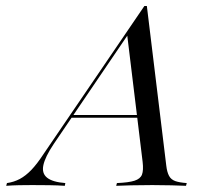

<svg xmlns="http://www.w3.org/2000/svg" viewBox="-79 -601 664 621"><path d="M-58.9 0 -56.5 -8.9Q-33.9 -12.1 -14.9 -22.2Q4 -32.3 22.6 -51.6Q41.1 -71 62.1 -103.2L387.9 -581.5H396L458.9 -64.5Q461.3 -44.4 467.7 -32.3Q474.2 -20.2 487.9 -15.3Q501.6 -10.5 525 -8.9L522.6 0Q504.8 -0.8 475.8 -1.6Q446.8 -2.4 413.7 -2.4Q375 -2.4 344.8 -1.6Q314.5 -0.8 296.8 0L299.2 -8.9Q337.1 -10.5 356 -16.5Q375 -22.6 380.2 -36.3Q385.5 -50 382.3 -77.4L332.3 -488.7L343.5 -501.6L94.4 -134.7Q66.9 -93.5 61.3 -66.9Q55.6 -40.3 73.4 -26.2Q91.1 -12.1 132.3 -8.9L130.6 0Q108.1 -1.6 80.6 -2Q53.2 -2.4 25 -2.4Q4 -2.4 -17.3 -2Q-38.7 -1.6 -58.9 0ZM149.2 -220.2 154.8 -229H402.4L403.2 -220.2Z"/></svg>

Font: Playfair 144pt Light
Style: Italic
Weight: 300
Italic angle: -15.6°
Designer: Claus Eggers Sørensen
Foundry: Claus Eggers Sørensen
Version: Version 2.001;gftools[0.9.30]